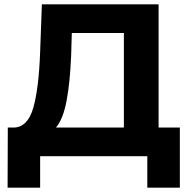

<svg xmlns="http://www.w3.org/2000/svg" viewBox="-20 -720 871 885"><path d="M16 -132H38H44Q108 -134 133.5 -223.5Q159 -313 165 -481L173 -700H711V-132H809V145H659V0H165V145H15ZM551 -132V-568H311L308 -466Q303 -341 287 -256Q271 -171 238 -132Z"/></svg>

Font: Chess Sans
Style: Bold
Weight: 700
Designer: Wolf Bōese
Foundry: Wolf Bōese
Version: Version 7.223